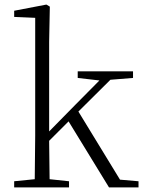

<svg xmlns="http://www.w3.org/2000/svg" viewBox="-20 -820 630 840"><path d="M320 -479 415 -468 311 -363 195 -245V-637L198 -791L183 -800L42 -773V-746L134 -742V-226L132 -36L42 -27V0H282V-27L197 -36L195 -204L280 -289L457 0H586V-27L505 -34L323 -332L463 -471L562 -479V-508H320Z"/></svg>

Font: Noto Serif CJK HK ExtraLight
Style: Regular
Weight: 200
Designer: Ryoko NISHIZUKA 西塚涼子 (kana & ideographs); Frank Grießhammer (Latin, Greek & Cyrillic); Wenlong ZHANG 张文龙 (bopomofo); San
Foundry: Adobe
Version: Version 2.001;hotconv 1.1.0;makeotfexe 2.6.0